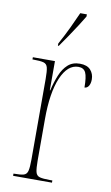

<svg xmlns="http://www.w3.org/2000/svg" viewBox="-87 -811 493 856"><g transform="rotate(10 159.0 -383.0)"><path d="M36 0V-10H37Q68 -10 82 -14Q96 -18 100 -34.5Q104 -51 104 -86V-450Q104 -486 100 -502Q96 -518 81 -522Q66 -526 34 -526H31V-536H131V-404H133Q142 -443 155 -474.5Q168 -506 189 -525Q210 -544 243 -544Q276 -544 291.5 -526.5Q307 -509 307 -484Q307 -466 300 -454.5Q293 -443 281 -443Q281 -491 272 -510Q263 -529 239 -529Q190 -529 161 -461Q132 -393 132 -274V-86Q132 -51 136 -34.5Q140 -18 155 -14Q170 -10 201 -10H212V0ZM132 -616Q156 -660 173 -696Q190 -732 205 -766H235V-756Q225 -739 208 -712.5Q191 -686 172 -658Q153 -630 136 -606H132Z"/></g></svg>

Font: Noto Serif Display ExtraCondensed Thin
Style: Regular
Weight: 100
Width: 2
Designer: Monotype Design Team
Foundry: Monotype Imaging Inc.
Version: Version 2.009